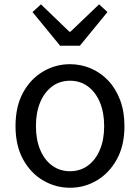

<svg xmlns="http://www.w3.org/2000/svg" viewBox="-20 -853 646 886"><path d="M303.1 13.4Q236.6 13.4 179 -20.3Q121.4 -54 86.5 -117.6Q51.6 -181.2 51.6 -271Q51.6 -361.9 86.5 -425.7Q121.4 -489.4 179 -523.1Q236.6 -556.8 303.1 -556.8Q352.9 -556.8 398.3 -537.7Q443.7 -518.6 478.8 -481.9Q513.8 -445.3 534 -392.1Q554.3 -338.9 554.3 -271Q554.3 -181.2 519.1 -117.6Q483.8 -54 426.7 -20.3Q369.7 13.4 303.1 13.4ZM303.1 -62.9Q350.2 -62.9 385.7 -88.9Q421.2 -114.9 441 -161.8Q460.7 -208.7 460.7 -271Q460.7 -333.8 441 -380.8Q421.2 -427.8 385.7 -454.2Q350.2 -480.5 303.1 -480.5Q256.1 -480.5 220.6 -454.2Q185.1 -427.8 165.4 -380.8Q145.8 -333.8 145.8 -271Q145.8 -208.7 165.4 -161.8Q185.1 -114.9 220.6 -88.9Q256.1 -62.9 303.1 -62.9ZM257.3 -642.1 130 -797.4 169 -833 300.1 -706.6H305.1L437.3 -833L475.9 -797.4L348.6 -642.1Z"/></svg>

Font: Noto Sans SC Thin
Style: Regular
Weight: 100
Designer: Ryoko NISHIZUKA 西塚涼子 (kana, bopomofo & ideographs); Paul D. Hunt (Latin, Greek & Cyrillic); Sandoll Communications 산돌커뮤니
Foundry: Adobe
Version: Version 2.004-H2;hotconv 1.0.118;makeotfexe 2.5.65603